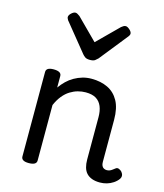

<svg xmlns="http://www.w3.org/2000/svg" viewBox="-125 -939 897 1049"><g transform="rotate(15 323.5 -414.0)"><path d="M539 17Q513 17 494 10Q475 3 463 -10Q451 -23 445.5 -42.5Q440 -62 440 -86V-326Q440 -361 429.5 -386.5Q419 -412 397 -425.5Q375 -439 338 -439Q316 -439 294 -433Q272 -427 251 -414Q230 -401 212 -379Q194 -357 180 -325V-11Q180 2 169 8.5Q158 15 136 15Q115 15 104.5 8.5Q94 2 94 -11V-489Q94 -502 104.5 -508.5Q115 -515 136 -515Q158 -515 169 -508.5Q180 -502 180 -489V-424Q195 -445 213 -462.5Q231 -480 253 -492.5Q275 -505 299 -512Q323 -519 350 -519Q402 -519 441.5 -500Q481 -481 503.5 -440.5Q526 -400 526 -334V-96Q526 -83 530 -74.5Q534 -66 541.5 -62Q549 -58 558 -58Q567 -58 574.5 -61Q582 -64 589 -69.5Q596 -75 603 -80Q611 -86 621 -82Q631 -78 638 -70Q646 -60 646.5 -50Q647 -40 641 -31Q630 -16 613.5 -5Q597 6 578 11.5Q559 17 539 17ZM456 -845Q465 -845 478 -833.5Q491 -822 491 -811Q491 -809 490 -805.5Q489 -802 484 -795L357 -636Q351 -630 342 -623Q333 -616 313 -616Q294 -616 285 -623Q276 -630 271 -636L142 -795Q138 -802 137 -805.5Q136 -809 136 -811Q136 -822 148.5 -833.5Q161 -845 171 -845Q177 -845 183 -841.5Q189 -838 196 -833L313 -716L431 -833Q437 -838 443 -841.5Q449 -845 456 -845Z"/></g></svg>

Font: Playwrite BR
Style: Regular
Weight: 400
Designer: Veronika Burian, José Scaglione
Foundry: TypeTogether
Version: Version 1.002